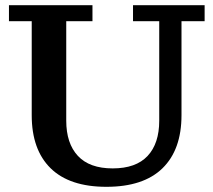

<svg xmlns="http://www.w3.org/2000/svg" viewBox="-20 -702 814 733"><path d="M386.2 11.2Q245.6 11.2 173.3 -59.6Q101.1 -130.4 101.1 -262.2V-621.1H14.2V-682.1H333V-621.1H232.9V-241.2Q232.9 -154.8 277.3 -106.9Q321.8 -59.1 410.2 -59.1Q499 -59.1 543.5 -106.7Q587.9 -154.3 587.9 -241.2V-621.1H487.8V-682.1H761.2V-621.1H672.9V-262.2Q672.9 -130.4 600.3 -59.6Q527.8 11.2 386.2 11.2Z"/></svg>

Font: Montagu Slab 144pt Medium
Style: Regular
Weight: 500
Designer: Florian Karsten
Foundry: Florian Karsten
Version: Version 1.000